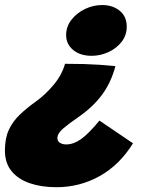

<svg xmlns="http://www.w3.org/2000/svg" viewBox="-52 -572 590 781"><path d="M363.5 -551.5Q406.5 -551.5 435 -528.2Q463.5 -505 463.5 -463.5Q463.5 -428 442.2 -401.2Q421 -374.5 388.5 -359.8Q356 -345 321 -345Q274 -345 245.5 -368.8Q217 -392.5 217 -429.5Q217 -464 238.8 -491.8Q260.5 -519.5 294 -535.5Q327.5 -551.5 363.5 -551.5ZM212.5 -312.5Q256.5 -312.5 289.5 -311.5Q322.5 -310.5 352.8 -308.5Q383 -306.5 417.5 -303Q399.5 -235 361.8 -184.8Q324 -134.5 263 -93Q229.5 -70 205.5 -49.8Q181.5 -29.5 181.5 -10Q181.5 2.5 192 9Q202.5 15.5 217.5 15.5Q247 15.5 277.8 -6.2Q308.5 -28 352.5 -81.5L489 11Q434.5 99 353.5 144.2Q272.5 189.5 177.5 189.5Q117 189.5 69.8 173.5Q22.5 157.5 -4.8 124.5Q-32 91.5 -32 40Q-32 -10 -15.8 -44.5Q0.5 -79 29.5 -106.5Q58.5 -134 96.5 -161Q132 -186.5 165.8 -226.5Q199.5 -266.5 212.5 -312.5Z"/></svg>

Font: Grandstander Black
Style: Italic
Weight: 900
Italic angle: -15°
Designer: Tyler Finck
Foundry: Etcetera Type Co
Version: Version 1.200; ttfautohint (v1.8.3)